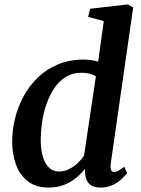

<svg xmlns="http://www.w3.org/2000/svg" viewBox="-20 -837 636 867"><path d="M480 -97.5Q478 -79.5 481.5 -70Q485 -60.5 495 -60.5Q503.5 -60.5 514 -65.8Q524.5 -71 541 -84L554.5 -55Q549 -48.5 533.5 -32.8Q518 -17 492.8 -3.5Q467.5 10 434 10Q400 10 383 -6.8Q366 -23.5 364 -57.5L363 -74.5Q348.5 -54.5 325.2 -35Q302 -15.5 270.8 -2.8Q239.5 10 200.5 10Q142 10 105.5 -18.5Q69 -47 52 -94.2Q35 -141.5 35 -198Q35 -250 48 -302.8Q61 -355.5 87 -403Q113 -450.5 151.8 -487.8Q190.5 -525 242.2 -546.5Q294 -568 358.5 -568Q373.5 -568 390.8 -565.5Q408 -563 423.5 -559L448.5 -741.5L378 -761L387 -797.5L557 -817L581.5 -804ZM413 -492.5Q399 -501 381.8 -504.8Q364.5 -508.5 346.5 -508.5Q307 -508.5 276.8 -489.5Q246.5 -470.5 225 -438.5Q203.5 -406.5 189.8 -366.8Q176 -327 170 -284.8Q164 -242.5 164 -204Q164 -161.5 173.5 -129.5Q183 -97.5 201.2 -80Q219.5 -62.5 245.5 -62.5Q270.5 -62.5 292.2 -73.5Q314 -84.5 331.2 -101Q348.5 -117.5 359.5 -134Z"/></svg>

Font: Merriweather SemiBold
Style: Italic
Weight: 600
Italic angle: -7.8°
Version: Version 2.101